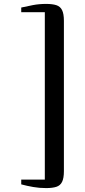

<svg xmlns="http://www.w3.org/2000/svg" viewBox="-20 -824 434 981"><path d="M215.5 137Q181.5 137 149.8 131.5Q118 126 88.5 118V93.5H209V-761.5H88.5V-785.5Q117 -792 148.5 -798Q180 -804 215.5 -804Q248 -804 268 -797.5Q288 -791 297.2 -772.2Q306.5 -753.5 306.5 -717.5V50.5Q306.5 86.5 297.2 105.2Q288 124 268 130.5Q248 137 215.5 137Z"/></svg>

Font: Merriweather 120pt SemiBold
Style: Regular
Weight: 600
Version: Version 2.100